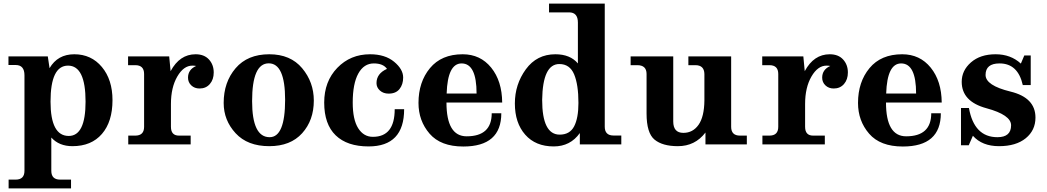

<svg xmlns="http://www.w3.org/2000/svg" viewBox="-20 -801 5809 1065"><path d="M374 244.1H27.8V195.3H66.9Q115.7 195.3 115.7 146.5V-383.3Q115.7 -440.4 66.9 -440.4H26.9V-488.3H245.1L254.9 -422.9Q299.8 -500 392.1 -500Q486.3 -500 545.2 -429.4Q604 -358.9 604 -245.6Q604 -126 545.4 -58.1Q486.8 9.8 381.8 9.8Q307.6 9.8 264.6 -38.1V146.5Q264.6 195.3 313.5 195.3H374ZM361.3 -46.9Q454.6 -46.9 454.6 -237.3Q454.6 -437 357.4 -437Q260.3 -437 260.3 -237.3Q260.3 -46.9 361.3 -46.9Z M1037.6 0H691.4V-48.8H730.5Q779.3 -48.8 779.3 -97.7V-390.6Q779.3 -439.5 730.5 -439.5H690.4V-488.3H918.5L926.3 -406.2Q976.6 -500 1064.9 -500Q1112.8 -500 1139.2 -470.9Q1165.5 -441.9 1165.5 -398.9Q1165.5 -359.9 1144 -335Q1122.6 -310.1 1086.9 -310.1Q1059.1 -310.1 1041 -327.4Q1022.9 -344.7 1022.9 -370.1Q1022.9 -415 1067.9 -435.1Q1059.6 -437 1046.9 -437Q998.5 -437 963.4 -376.5Q928.2 -315.9 928.2 -224.1V-97.7Q928.2 -48.8 972.7 -48.8H1037.6Z M1473.6 9.8Q1353 9.8 1286.9 -62Q1220.7 -133.8 1220.7 -230Q1220.7 -345.2 1286.9 -422.6Q1353 -500 1473.6 -500Q1591.3 -500 1656 -422.6Q1720.7 -345.2 1720.7 -243.2Q1720.7 -133.8 1656 -62Q1591.3 9.8 1473.6 9.8ZM1475.6 -40Q1561.5 -40 1561.5 -247.6Q1561.5 -449.7 1470.7 -449.7Q1378.4 -449.7 1378.4 -240.2Q1378.4 -40 1475.6 -40Z M2024.4 11.2Q1905.8 11.2 1842 -50.3Q1778.3 -111.8 1778.3 -231.9Q1778.3 -349.6 1851.1 -424.8Q1923.8 -500 2032.7 -500Q2115.7 -500 2166 -458.5Q2216.3 -417 2216.3 -371.1Q2216.3 -332.5 2196 -307.1Q2175.8 -281.7 2135.7 -281.7Q2106.4 -281.7 2087.4 -298.8Q2068.4 -315.9 2068.4 -339.8Q2068.4 -393.1 2126.5 -418.9Q2105.5 -449.2 2053.7 -449.2Q1998.5 -449.2 1967.5 -393.1Q1936.5 -336.9 1936.5 -231.9Q1936.5 -137.7 1966.8 -89.8Q1997.1 -42 2048.3 -42Q2169.4 -42 2169.4 -195.3H2221.7Q2221.7 11.2 2024.4 11.2Z M2549.8 11.7Q2424.3 11.7 2362.8 -59.6Q2301.3 -130.9 2301.3 -230Q2301.3 -346.2 2365 -423.1Q2428.7 -500 2546.4 -500Q2644.5 -500 2704.6 -425.8Q2764.6 -351.6 2765.6 -232.4H2456.5Q2456.5 -44.9 2568.4 -44.9Q2707.5 -44.9 2707.5 -172.9H2760.7Q2760.7 11.7 2549.8 11.7ZM2623.5 -282.2Q2623.5 -449.2 2540.5 -449.2Q2462.9 -449.2 2457.5 -282.2Z M3051.3 11.2Q2950.7 11.2 2893.3 -54Q2835.9 -119.1 2835.9 -227.1Q2835.9 -333 2896.7 -416.5Q2957.5 -500 3060.5 -500Q3142.6 -500 3185.5 -449.2V-675.8Q3185.5 -732.4 3136.7 -732.4H3025.4V-781.2H3334.5V-98.1Q3334.5 -49.3 3383.3 -49.3H3426.3V0H3196.3V-63Q3143.6 11.2 3051.3 11.2ZM3084.5 -54.2Q3140.6 -54.2 3164.6 -100.1Q3188.5 -146 3188.5 -230Q3188.5 -331.5 3164.6 -388.7Q3140.6 -445.8 3082.5 -445.8Q2990.2 -445.8 2987.3 -247.1Q2987.3 -54.2 3084.5 -54.2Z M3740.2 9.8Q3654.8 9.8 3610.6 -26.6Q3566.4 -63 3566.4 -171.4V-390.6Q3566.4 -439.5 3515.1 -439.5H3478V-488.3H3714.4V-127.4Q3714.4 -64 3770.5 -64Q3823.2 -64 3854.7 -108.6Q3886.2 -153.3 3887.2 -243.2V-390.6Q3886.2 -439.5 3837.4 -439.5H3798.3V-488.3H4035.6V-97.7Q4035.6 -48.8 4084.5 -48.8H4122.6V0H3893.1V-65.9Q3835.4 9.8 3740.2 9.8Z M4555.2 0H4209V-48.8H4248Q4296.9 -48.8 4296.9 -97.7V-390.6Q4296.9 -439.5 4248 -439.5H4208V-488.3H4436L4443.8 -406.2Q4494.1 -500 4582.5 -500Q4630.4 -500 4656.7 -470.9Q4683.1 -441.9 4683.1 -398.9Q4683.1 -359.9 4661.6 -335Q4640.1 -310.1 4604.5 -310.1Q4576.7 -310.1 4558.6 -327.4Q4540.5 -344.7 4540.5 -370.1Q4540.5 -415 4585.4 -435.1Q4577.1 -437 4564.5 -437Q4516.1 -437 4481 -376.5Q4445.8 -315.9 4445.8 -224.1V-97.7Q4445.8 -48.8 4490.2 -48.8H4555.2Z M4987.8 11.7Q4862.3 11.7 4800.8 -59.6Q4739.3 -130.9 4739.3 -230Q4739.3 -346.2 4803 -423.1Q4866.7 -500 4984.4 -500Q5082.5 -500 5142.6 -425.8Q5202.6 -351.6 5203.6 -232.4H4894.5Q4894.5 -44.9 5006.3 -44.9Q5145.5 -44.9 5145.5 -172.9H5198.7Q5198.7 11.7 4987.8 11.7ZM5061.5 -282.2Q5061.5 -449.2 4978.5 -449.2Q4900.9 -449.2 4895.5 -282.2Z M5521.5 9.8Q5427.7 9.8 5376.5 -47.9L5353.5 4.9H5310.5V-202.1H5354.5Q5383.3 -40 5512.7 -40Q5588.4 -40 5588.4 -106Q5588.4 -163.6 5451.4 -200.7Q5314.5 -237.8 5314.5 -347.2Q5314.5 -410.2 5366 -455.1Q5417.5 -500 5502.4 -500Q5586.4 -500 5642.6 -448.2L5661.6 -493.2H5697.3V-329.1H5653.3Q5626.5 -449.2 5524.4 -449.2Q5446.8 -449.2 5446.8 -385.3Q5446.8 -326.7 5585.2 -293Q5723.6 -259.3 5723.6 -148.9Q5723.6 -78.1 5669.7 -34.2Q5615.7 9.8 5521.5 9.8Z"/></svg>

Font: Munson
Style: Bold
Weight: 700
Designer: Paul James MIller
Foundry: High-Logic / Made with FontCreator
Version: Version 2.10;May 5, 2019;FontCreator 11.5.0.2430 64-bit